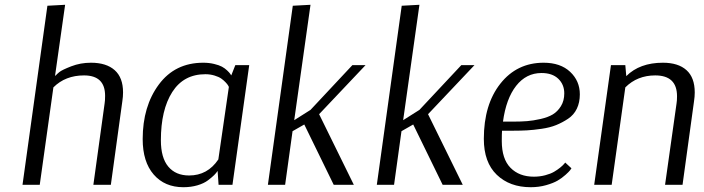

<svg xmlns="http://www.w3.org/2000/svg" viewBox="-20 -772 2939 802"><path d="M74 0 178 -748 252 -752 210 -456H212Q217 -462 228 -471Q239 -480 277.5 -495Q316 -510 360 -510Q424 -510 459 -479Q494 -448 494 -386Q494 -368 491 -349L443 0H370L417 -340Q419 -351 419 -372Q419 -457 331 -457Q253 -457 203 -407L146 0Z M1021 -500 951 0H893L889 -58Q883 -49 874.5 -40.5Q866 -32 849 -19Q832 -6 805 2Q778 10 746 10Q668 10 622 -43Q576 -96 576 -191Q576 -328 643.5 -419Q711 -510 829 -510Q853 -510 874 -505Q895 -500 907 -493.5Q919 -487 928.5 -478Q938 -469 941 -464.5Q944 -460 946 -457L963 -500ZM770 -39Q847 -39 892 -106L936 -409Q935 -411 932.5 -415.5Q930 -420 922 -428.5Q914 -437 904 -444Q894 -451 876 -456.5Q858 -462 838 -462Q747 -462 699.5 -387.5Q652 -313 652 -186Q652 -113 683 -76Q714 -39 770 -39Z M1099 0 1203 -748 1277 -752 1209 -270 1277 -313 1452 -500H1507L1313 -295L1458 0H1374L1251 -252L1202 -224L1171 0Z M1554 0 1658 -748 1732 -752 1664 -270 1732 -313 1907 -500H1962L1768 -295L1913 0H1829L1706 -252L1657 -224L1626 0Z M2341 -93 2367 -69Q2365 -66 2361 -60.5Q2357 -55 2342 -41.5Q2327 -28 2309 -17.5Q2291 -7 2261 1.5Q2231 10 2197 10Q2109 10 2055 -42Q2001 -94 2001 -192Q2001 -335 2070 -422.5Q2139 -510 2251 -510Q2321 -510 2361.5 -472Q2402 -434 2402 -378Q2402 -344 2389.5 -318Q2377 -292 2353 -276Q2329 -260 2303 -249.5Q2277 -239 2242.5 -234Q2208 -229 2181.5 -227.5Q2155 -226 2122 -226H2077Q2076 -212 2076 -183Q2076 -108 2112.5 -71Q2149 -34 2210 -34Q2235 -34 2257.5 -40Q2280 -46 2294.5 -54.5Q2309 -63 2320 -72Q2331 -81 2336 -87ZM2242 -467Q2178 -467 2136 -413.5Q2094 -360 2081 -264H2124Q2156 -264 2181.5 -266Q2207 -268 2238 -275Q2269 -282 2289 -294Q2309 -306 2323 -328.5Q2337 -351 2337 -382Q2337 -419 2312 -443Q2287 -467 2242 -467Z M2462 0 2532 -500H2592L2596 -454Q2652 -510 2749 -510Q2813 -510 2847.5 -479Q2882 -448 2882 -386Q2882 -368 2879 -349L2831 0H2758Q2804 -327 2806 -340Q2808 -351 2808 -370Q2808 -457 2717 -457Q2642 -457 2592 -407L2535 0Z"/></svg>

Font: ArsenalItalic
Style: Italic
Weight: 400
Italic angle: -9°
Designer: Andrij Shevchenko
Foundry: Stairsfor.com
Version: Version 1.000